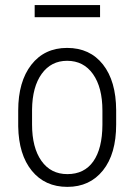

<svg xmlns="http://www.w3.org/2000/svg" viewBox="-20 -727 531 757"><path d="M51.8 -291Q51.8 -405.3 103.5 -471.7Q155.3 -538.1 244.6 -538.1Q334.5 -538.1 386 -472.7Q437.5 -407.2 438 -292.5V-236.3Q438 -120.1 386 -55.2Q334 9.8 245.6 9.8Q157.2 9.8 105.5 -53.7Q53.7 -117.2 51.8 -228.5ZM106.4 -236.3Q106.4 -145 143.3 -92.8Q180.2 -40.5 245.6 -40.5Q312.5 -40.5 347.9 -90.8Q383.3 -141.1 383.8 -234.9V-291Q383.8 -382.3 346.7 -434.8Q309.6 -487.3 244.6 -487.3Q181.6 -487.3 144.5 -436Q107.4 -384.8 106.4 -294.9ZM374.5 -659.2H116.7V-707H374.5Z"/></svg>

Font: Roboto Condensed Light
Style: Regular
Weight: 300
Designer: Google
Version: Version 2.134; 2016